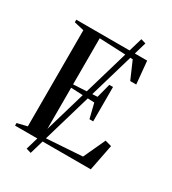

<svg xmlns="http://www.w3.org/2000/svg" viewBox="-220 -954 1045 1166"><g transform="rotate(30 302.0 -371.0)"><path d="M150 86 421 -838 455 -828 184 96ZM88.5 -35V-709L19.5 -725V-743H516.5L531.5 -584H489.5L436.5 -706L199 -716.5V-393L365.5 -402L391 -500.5H417V-259.5H391L365.5 -362L199 -369.5V-25.5L470.5 -43.5L541 -196L586 -183.5L550 0H19V-18Z"/></g></svg>

Font: Merriweather 144pt
Style: Regular
Weight: 400
Version: Version 2.100